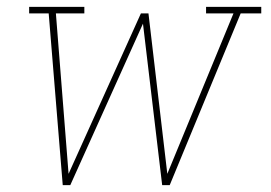

<svg xmlns="http://www.w3.org/2000/svg" viewBox="-20 -540 790 560"><path d="M163 0 122 -501H65V-520H226V-501H143L180 -33L391 -501H413L468 -33L661 -501H581V-520H742V-501H682L475 0H453L397 -471L185 0Z"/></svg>

Font: Iosevka Etoile Thin
Style: Italic
Weight: 100
Italic angle: -9°
Designer: Belleve Invis
Foundry: Belleve Invis
Version: Version 22.1.2; ttfautohint (v1.8.4)